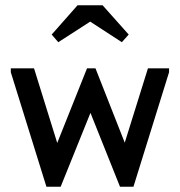

<svg xmlns="http://www.w3.org/2000/svg" viewBox="-20 -705 682 728"><path d="M21 -431V-446H109L197 -163L310 -446H342L453 -164L541 -446H621V-431L486 3H435L323 -277L210 3H156ZM176 -574 274 -685H369L468 -574L442 -545L322 -623L201 -545Z"/></svg>

Font: Tilda Sans Medium
Style: Regular
Weight: 500
Designer: ParaType Ltd
Foundry: ParaType Ltd
Version: Version 1.009